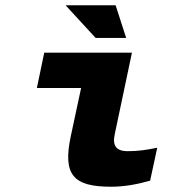

<svg xmlns="http://www.w3.org/2000/svg" viewBox="-20 -700 640 729"><path d="M465 -126C420 -126 406 -148 416 -192L481 -500H148L120 -366H288L249 -184C217 -35 259 9 402 9C451 9 501 0 550 -14L577 -139C532 -130 503 -126 465 -126ZM229 -680 343 -556H459L419 -680Z"/></svg>

Font: LT Wave Mono Black
Style: Italic
Weight: 900
Designer: Daniel Lyons
Version: Version 2.5 (Glyphs App)